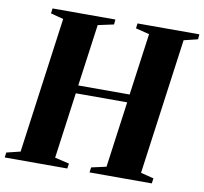

<svg xmlns="http://www.w3.org/2000/svg" viewBox="-91 -831 979 920"><g transform="rotate(10 398.0 -371.5)"><path d="M-10 0 -7 -24.5 60 -41 150.5 -702 88.5 -718.5 91.5 -743H397.5L395 -718.5L318.5 -702L277 -401H527L568.5 -702L502 -718.5L505 -743H806L804 -718.5L736.5 -702L646 -41L709 -25L705.5 0H402.5L406 -25L478 -41L522 -362H272L228 -41L298 -24.5L294.5 0Z"/></g></svg>

Font: Merriweather 120pt ExtraBold
Style: Italic
Weight: 800
Italic angle: -7.8°
Version: Version 2.101